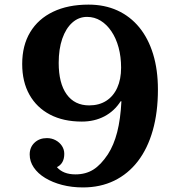

<svg xmlns="http://www.w3.org/2000/svg" viewBox="-20 -800 780 840"><path d="M507.8 -356.9Q480.5 -314 436.8 -291Q393.1 -268.1 337.9 -268.1Q257.3 -268.1 199 -298.6Q140.6 -329.1 108.9 -385.5Q77.1 -441.9 77.1 -520Q77.1 -601.1 112.1 -659.2Q147 -717.3 212.2 -748.5Q277.3 -779.8 367.2 -779.8Q437.5 -779.8 493.7 -754.2Q549.8 -728.5 589.4 -680.2Q628.9 -631.8 649.9 -563.2Q670.9 -494.6 670.9 -408.2Q670.9 -308.6 648.4 -229.5Q626 -150.4 583.3 -94.7Q540.5 -39.1 479.7 -9.5Q418.9 20 342.8 20Q293.9 20 251.7 9Q209.5 -2 177.5 -21.5Q145.5 -41 127.7 -67.4Q109.9 -93.8 109.9 -124Q109.9 -155.8 131.1 -175.8Q152.3 -195.8 185.1 -195.8Q206.1 -195.8 223.4 -186.5Q240.7 -177.2 251 -161.6Q261.2 -146 261.2 -127Q261.2 -84.5 229 -68.8Q256.3 -37.1 310.1 -37.1Q355 -37.1 388.2 -57.9Q421.4 -78.6 452.1 -125Q478 -165 492.7 -221.9Q507.3 -278.8 511.2 -356.9ZM360.8 -726.1Q324.2 -726.1 296.1 -700.9Q268.1 -675.8 252.4 -630.6Q236.8 -585.4 236.8 -524.9Q236.8 -435.5 271.7 -387.2Q306.6 -338.9 370.1 -338.9Q413.6 -338.9 444.8 -358.9Q476.1 -378.9 492.9 -416Q509.8 -453.1 509.8 -503.9Q509.8 -551.8 498.8 -592.3Q487.8 -632.8 467.5 -662.8Q447.3 -692.9 420.2 -709.5Q393.1 -726.1 360.8 -726.1Z"/></svg>

Font: BIZ UDPMincho
Style: Bold
Weight: 700
Designer: TypeBank Co., Ltd.
Foundry: Morisawa Inc.
Version: Version 1.06